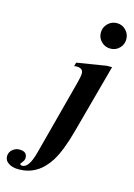

<svg xmlns="http://www.w3.org/2000/svg" viewBox="-293 -761 731 1046"><g transform="rotate(15 72.5 -238.0)"><path d="M304.2 -619.6Q304.2 -589.8 283.4 -569.1Q262.7 -548.3 232.9 -548.3Q202.6 -548.3 181.6 -569.1Q160.6 -589.8 160.6 -619.6Q160.6 -649.4 181.9 -670.7Q203.1 -691.9 232.9 -691.9Q262.7 -691.9 283.4 -670.7Q304.2 -649.4 304.2 -619.6ZM268.6 -453.1 163.6 -65.4Q130.9 55.2 93.3 114.3Q28.3 216.3 -79.1 216.3Q-114.7 216.3 -136.7 201.9Q-158.7 187.5 -158.7 163.6Q-158.7 140.6 -140.6 125Q-123.5 110.8 -101.1 110.8Q-58.6 110.8 -58.6 147Q-58.6 158.7 -68.4 170.9Q-78.1 183.1 -78.1 183.6Q-78.1 192.4 -65.4 192.4Q-27.8 192.4 -3.9 102.1L108.9 -325.2Q118.2 -360.8 118.2 -377Q118.2 -406.7 80.6 -406.7Q73.7 -406.7 67.4 -404.8L73.2 -426.3L239.7 -453.1Z"/></g></svg>

Font: Dai Banna SIL Book
Style: BoldOblique
Weight: 700
Italic angle: -11°
Designer: Victor Gaultney
Foundry: SIL International
Version: Version 2.000